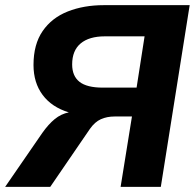

<svg xmlns="http://www.w3.org/2000/svg" viewBox="-34 -725 756 745"><path d="M-14 0 130 -209Q154 -243 178.5 -263Q203 -283 233 -289Q167 -309 131.5 -356.5Q96 -404 96 -473Q96 -553 131.5 -604.5Q167 -656 229 -680.5Q291 -705 369 -705H702L590 0H434L478 -273H411Q381 -273 357.5 -262.5Q334 -252 315 -225L161 0ZM365 -385H496L527 -584H373Q312 -584 279 -556.5Q246 -529 246 -475Q246 -430 274.5 -407.5Q303 -385 365 -385Z"/></svg>

Font: Nunito Sans ExtraBold
Style: Italic
Weight: 800
Italic angle: -9°
Designer: Vernon Adams
Foundry: Vernon Adams
Version: Version 3.006; ttfautohint (v1.8.3)